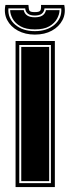

<svg xmlns="http://www.w3.org/2000/svg" viewBox="-54 -757 283 777"><path d="M9 0V-591H168V0ZM24 -16H152V-575H24ZM32 -24V-567H145V-24ZM87 -617Q48 -617 18.5 -633Q-11 -649 -25 -676Q-39 -703 -32 -737H61Q62 -719 65.5 -713.5Q69 -708 87 -708Q105 -708 109 -714Q113 -720 112 -737H206Q213 -703 199 -676Q185 -649 156 -633Q127 -617 87 -617ZM87 -631Q136 -631 166.5 -657Q197 -683 194 -723H126Q123 -694 87 -694Q51 -694 48 -723H-20Q-23 -683 7.5 -657Q38 -631 87 -631ZM87 -638Q51 -638 29 -650.5Q7 -663 -3 -681.5Q-13 -700 -13 -716H42Q48 -687 87 -687Q126 -687 132 -716H187Q187 -700 177 -681.5Q167 -663 145.5 -650.5Q124 -638 87 -638Z"/></svg>

Font: Alumni Sans Collegiate One
Style: Regular
Weight: 400
Designer: Robert E. Leuschke
Foundry: Robert E. Leuschke
Version: Version 1.100